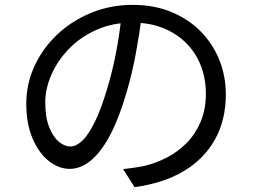

<svg xmlns="http://www.w3.org/2000/svg" viewBox="-20 -738 1040 789"><path d="M564 -683Q554 -605 538.5 -520Q523 -435 499 -355Q469 -252 432.5 -183Q396 -114 354 -79Q312 -44 266 -44Q222 -44 181 -76Q140 -108 114 -168.5Q88 -229 88 -311Q88 -393 121.5 -466Q155 -539 214.5 -595.5Q274 -652 354 -685Q434 -718 525 -718Q613 -718 683.5 -689Q754 -660 804 -609.5Q854 -559 881 -492.5Q908 -426 908 -350Q908 -245 863.5 -165Q819 -85 735.5 -35Q652 15 533 31L486 -43Q510 -46 532 -49Q554 -52 572 -56Q620 -67 665.5 -90.5Q711 -114 747 -150.5Q783 -187 804.5 -237.5Q826 -288 826 -353Q826 -414 806 -466.5Q786 -519 747 -559Q708 -599 652 -622Q596 -645 524 -645Q442 -645 375.5 -615Q309 -585 262.5 -536.5Q216 -488 191 -430.5Q166 -373 166 -318Q166 -255 182.5 -214.5Q199 -174 222.5 -155Q246 -136 269 -136Q293 -136 318 -159.5Q343 -183 369 -235.5Q395 -288 420 -372Q442 -444 457.5 -525Q473 -606 480 -684Z"/></svg>

Font: Noto Sans HK
Style: Regular
Weight: 400
Designer: Ryoko NISHIZUKA 西塚涼子 (kana, bopomofo & ideographs); Paul D. Hunt (Latin, Greek & Cyrillic); Sandoll Communications 산돌커뮤니
Foundry: Adobe
Version: Version 2.004-H2;hotconv 1.0.118;makeotfexe 2.5.65603